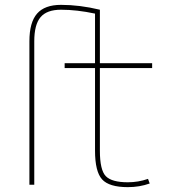

<svg xmlns="http://www.w3.org/2000/svg" viewBox="-20 -760 727 790"><path d="M391 -480V-140Q391 -60 415.5 -35Q440 -10 506 -10Q549 -10 589 -24L596 -5Q554 10 506 10Q429 10 400 -22Q371 -54 371 -140V-480H246V-500H371V-704Q296 -720 231 -720Q173 -720 147 -689.5Q121 -659 121 -590V0H101V-590Q101 -668 132.5 -704Q164 -740 231 -740Q308 -740 391 -720V-500H606V-480Z"/></svg>

Font: Mplus 1p Thin
Style: Regular
Weight: 250
Version: Version 1.061